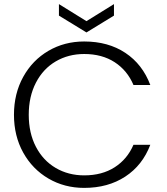

<svg xmlns="http://www.w3.org/2000/svg" viewBox="-20 -909 811 935"><path d="M48 -350Q48 -453 93 -534.5Q138 -616 216 -661.5Q294 -707 390 -707Q507 -707 590.5 -651.5Q674 -596 712 -495H630Q600 -566 538.5 -606Q477 -646 390 -646Q313 -646 251.5 -610Q190 -574 155 -506.5Q120 -439 120 -350Q120 -261 155 -194Q190 -127 251.5 -91Q313 -55 390 -55Q477 -55 538.5 -94.5Q600 -134 630 -204H712Q674 -104 590 -49Q506 6 390 6Q294 6 216 -39.5Q138 -85 93 -166Q48 -247 48 -350ZM535 -833 401 -751 267 -833V-889L401 -806L535 -889Z"/></svg>

Font: A Bank Premium Light
Style: Regular
Weight: 300
Designer: Ninad Kale (Devanagari), Jonny Pinhorn (Latin), Htun Naung (Myanmar)
Foundry: Indian Type Foundry
Version: 4.004